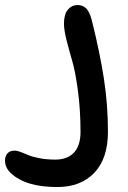

<svg xmlns="http://www.w3.org/2000/svg" viewBox="-207 -505 510 765"><path d="M22 240.2Q-74.7 240.2 -130.9 208.7Q-187 177.2 -187 136.2Q-187 116.7 -177.2 106Q-167.5 95.2 -148.9 95.2Q-138.7 95.2 -123.8 100.8Q-108.9 106.4 -94 113Q-79.1 119.6 -50.3 125.2Q-21.5 130.9 13.2 130.9Q62 130.9 87.9 102.8Q113.8 74.7 113.8 21Q113.8 -66.9 103.5 -143.3Q93.3 -219.7 80.8 -262Q68.4 -304.2 58.1 -345Q47.9 -385.7 47.9 -411.1Q47.9 -448.2 63.5 -466.6Q79.1 -484.9 102.1 -484.9Q122.6 -484.9 136 -471.9Q149.4 -459 158.2 -426.8Q190.9 -295.9 207 -191.7Q223.1 -87.4 223.1 20Q223.1 126.5 168.9 183.3Q114.7 240.2 22 240.2Z"/></svg>

Font: Shantell Sans Irregular Bouncy
Style: Regular
Weight: 500
Designer: Stephen Nixon, Anya Danilova, Shantell Martin
Foundry: Arrow Type
Version: Version 1.006;[9816181b4]